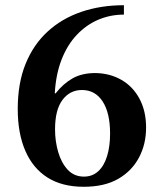

<svg xmlns="http://www.w3.org/2000/svg" viewBox="-20 -704 633 736"><path d="M301 12Q218 12 162 -23.5Q106 -59 77 -126Q48 -193 48 -286Q48 -385 78 -459Q108 -533 162.5 -583Q217 -633 291.5 -658.5Q366 -684 455 -684V-648Q403 -648 357 -628.5Q311 -609 274.5 -570.5Q238 -532 216 -475.5Q194 -419 190 -346H193Q222 -383 258 -403.5Q294 -424 346 -424Q402 -423 446 -397.5Q490 -372 515 -325Q540 -278 540 -215Q540 -151 512.5 -99.5Q485 -48 432.5 -18Q380 12 301 12ZM302 -27Q334 -27 356.5 -47.5Q379 -68 390.5 -105.5Q402 -143 402 -192Q402 -271 373.5 -315Q345 -359 294 -359Q248 -359 219.5 -321Q191 -283 191 -208Q191 -163 203 -121.5Q215 -80 239.5 -53.5Q264 -27 302 -27Z"/></svg>

Font: Frank Ruhl Libre SemiBold
Style: Regular
Weight: 600
Designer: Yanek Iontef
Foundry: Fontef
Version: Version 6.003;gftools[0.9.30]